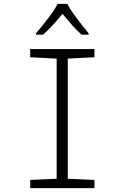

<svg xmlns="http://www.w3.org/2000/svg" viewBox="-20 -966 640 986"><path d="M201 -788Q226 -810 252 -838.5Q278 -867 301 -895Q323 -868 348 -839.5Q373 -811 399 -788H435V-795Q404 -832 373 -873.5Q342 -915 326 -946H276Q260 -915 228 -873Q196 -831 165 -795V-788ZM465 0V-42L328 -48V-665L465 -672V-714H135V-672L271 -665V-48L135 -42V0Z"/></svg>

Font: Noto Sans Mono UI Light
Style: Regular
Weight: 300
Designer: Monotype Design team
Foundry: Monotype Imaging Inc.
Version: 1.000